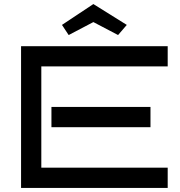

<svg xmlns="http://www.w3.org/2000/svg" viewBox="-20 -928 888 948"><path d="M808 0H84V-700H808V-600H184V-100H808ZM723 -300H234V-400H723ZM563 -755 441 -819 319 -755 286 -805 441 -908 606 -805Z"/></svg>

Font: Bruno Ace
Style: Regular
Weight: 400
Version: Version 1.100; ttfautohint (v1.8.4.7-5d5b);gftools[0.9.27]